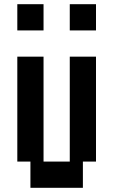

<svg xmlns="http://www.w3.org/2000/svg" viewBox="-20 -1020 540 915"><path d="M125 -125V-250H62.5V-750H187.5V-250H312.5V-750H437.5V-250H375V-125ZM312.5 -1000H437.5V-875H312.5ZM62.5 -1000H187.5V-875H62.5Z"/></svg>

Font: Amiga Topaz Unicode Rus
Style: Regular
Weight: 400
Designer: dMG of Trueschool and Divine Stylers
Foundry: dMG of Trueschool and Divine Stylers
Version: Version 1.1